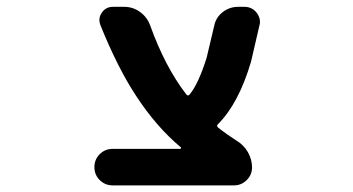

<svg xmlns="http://www.w3.org/2000/svg" viewBox="-20 -566 1040 565"><path d="M509.8 -127.9Q511.7 -127.9 512.7 -129.9Q513.7 -131.8 511.7 -132.8Q440.4 -192.4 380.9 -283.2Q326.2 -366.2 275.4 -492.2Q272.5 -500 272.5 -506.8Q272.5 -518.6 279.3 -528.3Q291 -545.9 312.5 -545.9H345.7Q371.1 -545.9 392.1 -530.8Q413.1 -515.6 421.9 -491.2Q465.8 -369.1 528.3 -288.1Q533.2 -282.2 538.1 -288.1Q563.5 -318.4 587.9 -395.5L610.4 -490.2Q615.2 -514.6 635.3 -530.3Q655.3 -545.9 680.7 -545.9H699.2Q721.7 -545.9 735.4 -528.3Q745.1 -515.6 745.1 -501Q745.1 -496.1 743.2 -490.2L718.8 -384.8Q682.6 -261.7 621.1 -200.2Q616.2 -195.3 622.1 -190.4Q646.5 -170.9 675.8 -152.3Q697.3 -139.6 709.5 -118.2Q721.7 -96.7 721.7 -73.2Q721.7 -51.8 706.1 -36.1Q690.4 -20.5 668.9 -20.5H311.5Q289.1 -20.5 273.4 -36.1Q257.8 -51.8 257.8 -74.2Q257.8 -96.7 273.4 -112.3Q289.1 -127.9 311.5 -127.9Z"/></svg>

Font: Gen Jyuu Gothic Monospace Bold
Style: Bold
Weight: 700
Designer: [Source Han Sans]
Ryoko NISHIZUKA  (kana & ideographs); Paul D. Hunt (Latin, Greek & Cyrillic); Wenlong ZHANG  (bopomofo
Version: Version 1.002.20150607